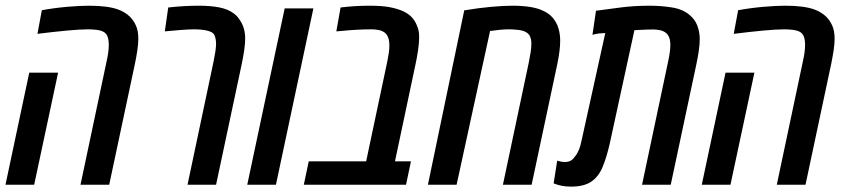

<svg xmlns="http://www.w3.org/2000/svg" viewBox="-23 -660 3018 686"><path d="M264.6 0 357.4 -438.5Q361.3 -456.1 363.5 -470.9Q365.7 -485.8 365.7 -499.5Q365.7 -516.6 361.6 -528.6Q357.4 -540.5 346.7 -546.4Q336.4 -551.8 320.8 -553.5Q305.2 -555.2 292.5 -555.2Q263.2 -555.2 216.3 -550.8Q169.4 -546.4 110.8 -539.1L126.5 -623.5Q171.9 -631.8 217.5 -635.7Q263.2 -639.6 294.4 -639.6Q362.3 -639.6 399.4 -626Q424.3 -616.7 441.4 -600.1Q454.1 -587.4 462.6 -568.8Q471.2 -550.3 471.2 -521Q471.2 -503.4 467.8 -480.7Q464.4 -458 459 -431.6L367.2 0ZM-3.4 0 81.5 -400.4H184.6L99.1 0Z M647 0 739.7 -438.5Q743.2 -455.6 746.1 -473.4Q749 -491.2 749 -502.9Q749 -513.2 746.8 -523.7Q744.6 -534.2 739.7 -539.6Q733.9 -545.9 721.7 -549.3Q710.9 -552.7 696.5 -554Q682.1 -555.2 670.4 -555.2Q651.9 -555.2 620.1 -552.7Q588.4 -550.3 565.9 -547.9L578.1 -633.3Q609.4 -636.7 636.5 -638.2Q663.6 -639.6 688.5 -639.6Q729 -639.6 760.5 -633.5Q792 -627.4 812.5 -611.8Q825.7 -602.1 834.5 -587.4Q853 -560.1 853 -522Q853 -504.4 849.6 -481Q846.2 -457.5 840.8 -431.6L749 0Z M860.4 0 994.1 -629.9H1096.7L962.9 0Z M1062.5 0 1080.1 -83.5H1285.2L1360.4 -438.5Q1363.8 -455.6 1366 -469.7Q1368.2 -483.9 1368.2 -497.6Q1368.2 -529.8 1352.1 -543Q1342.8 -550.3 1330.1 -552.7Q1317.4 -555.2 1306.2 -555.2Q1252.4 -555.2 1195.8 -549.3L1178.7 -547.9L1193.8 -633.3Q1222.2 -636.7 1247.8 -638.2Q1273.4 -639.6 1297.4 -639.6Q1341.8 -639.6 1369.6 -634.3Q1397.5 -628.9 1418 -619.6Q1436.5 -610.8 1447.8 -598.9Q1459 -586.9 1465.8 -570.8Q1470.2 -561 1472.4 -551.3Q1474.6 -541.5 1474.6 -527.3Q1474.6 -505.4 1470.5 -478.8Q1466.3 -452.1 1461.9 -431.6L1388.2 -83.5H1445.3L1427.7 0Z M1505.9 0 1635.7 -623Q1688.5 -631.8 1732.9 -635.7Q1777.3 -639.6 1808.6 -639.6Q1843.3 -639.6 1872.1 -635Q1900.9 -630.4 1921.4 -619.6Q1939.5 -610.8 1951.7 -596.7Q1966.3 -579.6 1972.4 -558.6Q1978.5 -537.6 1978.5 -514.6Q1978.5 -481 1968.3 -431.6L1876.5 0H1773.9L1866.7 -438.5Q1870.6 -457.5 1873 -473.6Q1875.5 -489.7 1875.5 -503.9Q1875.5 -533.2 1858.9 -543.5Q1848.6 -550.8 1829.8 -553Q1811 -555.2 1796.9 -555.2Q1781.2 -555.2 1764.6 -553.7Q1748 -552.2 1728 -549.3L1608.4 0Z M2017.1 6.8Q1982.9 6.8 1955.1 -4.9L1967.8 -85.9Q1984.4 -81.1 1993.7 -81.1Q2009.8 -81.1 2018.6 -87.4Q2027.3 -93.8 2036.6 -107.9Q2041.5 -115.7 2045.9 -126Q2050.3 -136.2 2054.2 -154.8L2139.6 -542Q2127.9 -541.5 2116.7 -540.3Q2105.5 -539.1 2093.8 -535.6L2106.4 -621.6Q2147.5 -627.4 2196 -633.5Q2244.6 -639.6 2297.9 -639.6Q2338.4 -639.6 2377.2 -633.5Q2416 -627.4 2440.4 -606.9Q2460 -590.8 2468.5 -568.4Q2477.1 -545.9 2477.1 -520Q2477.1 -502 2473.9 -479.5Q2470.7 -457 2465.3 -431.6L2373.5 0H2271L2363.8 -438.5Q2372.1 -476.6 2372.1 -499.5Q2372.1 -531.2 2355 -543.5Q2345.7 -550.3 2333.3 -552.5Q2320.8 -554.7 2311.5 -554.7Q2304.2 -554.7 2285.4 -554.2Q2266.6 -553.7 2243.7 -552.2L2155.8 -147.9Q2144.5 -98.1 2130.1 -63.5Q2115.7 -28.8 2089.6 -11Q2063.5 6.8 2017.1 6.8Z M2752.4 0 2845.2 -438.5Q2849.1 -456.1 2851.3 -470.9Q2853.5 -485.8 2853.5 -499.5Q2853.5 -516.6 2849.4 -528.6Q2845.2 -540.5 2834.5 -546.4Q2824.2 -551.8 2808.6 -553.5Q2793 -555.2 2780.3 -555.2Q2751 -555.2 2704.1 -550.8Q2657.2 -546.4 2598.6 -539.1L2614.3 -623.5Q2659.7 -631.8 2705.3 -635.7Q2751 -639.6 2782.2 -639.6Q2850.1 -639.6 2887.2 -626Q2912.1 -616.7 2929.2 -600.1Q2941.9 -587.4 2950.4 -568.8Q2959 -550.3 2959 -521Q2959 -503.4 2955.6 -480.7Q2952.1 -458 2946.8 -431.6L2855 0ZM2484.4 0 2569.3 -400.4H2672.4L2586.9 0Z"/></svg>

Font: Open Sans Condensed SemiBold
Style: Italic
Weight: 600
Width: 3
Italic angle: -12°
Designer: Monotype Design Team
Foundry: Monotype Imaging Inc.
Version: Version 3.000; ttfautohint (v1.8.4)